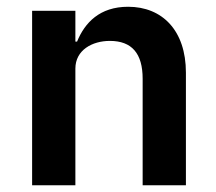

<svg xmlns="http://www.w3.org/2000/svg" viewBox="-20 -548 640 568"><path d="M203 0V-345C203 -400 253 -427 305 -427C370 -427 402 -390 402 -315V0H530V-333C530 -458 460 -528 359 -528C275 -528 231 -481 208 -425H203V-516H75V0Z"/></svg>

Font: IBM Mono SemiBold
Style: Regular
Weight: 600
Monospace: yes
Designer: Mike Abbink, Paul van der Laan, Pieter van Rosmalen
Foundry: Bold Monday
Version: Version 2.3